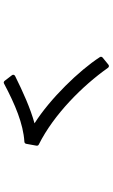

<svg xmlns="http://www.w3.org/2000/svg" viewBox="195 -903 610 1040"><g transform="rotate(90 500.0 -383.0)"><path d="M433 -100C546 -160 651 -204 747 -210C753 -210 758 -214 759 -220L769 -275C770 -280 768 -286 763 -288C599 -370 444 -526 348 -662C343 -669 336 -670 330 -665L292 -634C287 -630 286 -623 290 -618C362 -507 514 -350 648 -265C565 -242 479 -203 392 -160C384 -156 383 -148 388 -142L418 -103C422 -98 428 -97 433 -100Z"/></g></svg>

Font: LINE Seed JP_OTF Regular
Style: Regular
Weight: 400
Designer: LY Corporation & Fontrix & Fontworks
Version: Version 1.002